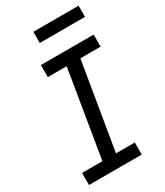

<svg xmlns="http://www.w3.org/2000/svg" viewBox="-224 -1013 949 1103"><g transform="rotate(-30 250.0 -461.0)"><path d="M27 0V-80H162L257 -655H132V-735H482V-655H348L252 -80H377V0ZM190 -848V-922H490V-848Z"/></g></svg>

Font: Iosevka Slab Medium Oblique
Style: Regular
Weight: 500
Italic angle: -9°
Monospace: yes
Designer: Belleve Invis
Foundry: Belleve Invis
Version: Version 11.1.1; ttfautohint (v1.8.3)